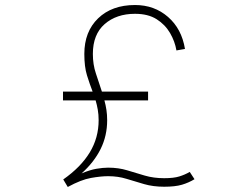

<svg xmlns="http://www.w3.org/2000/svg" viewBox="-20 -733 998 765"><path d="M250 12 232 -18Q302 -67 337.5 -125.5Q373 -184 373 -254Q373 -277 369.5 -296.5Q366 -316 361 -333H231V-368H349Q337 -399 326.5 -433Q316 -467 316 -518Q316 -607 371 -660Q426 -713 518 -713Q595 -713 649.5 -665.5Q704 -618 717 -538L683 -532Q677 -568 657.5 -601.5Q638 -635 604 -656.5Q570 -678 518 -678Q444 -678 397 -637Q350 -596 350 -518Q350 -476 362 -440.5Q374 -405 386 -368H570V-333H396Q401 -315 404 -295.5Q407 -276 407 -254Q407 -192 381 -139.5Q355 -87 305 -42Q338 -56 364 -60.5Q390 -65 411 -65Q452 -65 486.5 -54.5Q521 -44 556.5 -33.5Q592 -23 634 -23Q672 -23 694.5 -30Q717 -37 736 -48L755 -19Q732 -5 705 3Q678 11 634 11Q590 11 554 0.5Q518 -10 484 -20.5Q450 -31 411 -31Q382 -31 342.5 -24Q303 -17 250 12Z"/></svg>

Font: Zen Kaku Gothic New Light
Style: Regular
Weight: 300
Designer: Yoshimichi Ohira
Foundry: Positype
Version: Version 1.002